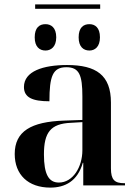

<svg xmlns="http://www.w3.org/2000/svg" viewBox="-20 -844 625 874"><path d="M140 -804H436V-824H140ZM187 -614C212 -614 236 -631 236 -674C236 -719 212 -734 187 -734C160 -734 138 -719 138 -674C138 -631 160 -614 187 -614ZM387 -614C412 -614 435 -631 435 -674C435 -719 412 -734 387 -734C360 -734 338 -719 338 -674C338 -631 360 -614 387 -614ZM209 10C276 10 333 -19 357 -103H359V0H549V-10H546C501 -10 485 -26 485 -78V-377C485 -502 418 -548 285 -548C177 -548 89 -520 89 -448C89 -400 128 -383 205 -383C205 -497 220 -538 282 -538C341 -538 355 -502 355 -405V-298L272 -295C121 -290 47 -246 47 -143C47 -49 108 10 209 10ZM248 -13C202 -13 180 -50 180 -141C180 -241 210 -281 303 -285L355 -288V-160C355 -84 312 -13 248 -13Z"/></svg>

Font: Noto Serif Display SemiBold
Style: Regular
Weight: 600
Designer: Monotype Design Team
Foundry: Monotype Imaging Inc.
Version: Version 2.009